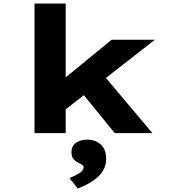

<svg xmlns="http://www.w3.org/2000/svg" viewBox="-20 -760 986 1096"><path d="M345 -128 274 -252 617 -533H864ZM177 0V-740H355V0ZM635 0 394 -296 520 -392 850 0ZM424 316 376 256Q390 251 409 242Q428 233 442.5 221.5Q457 210 457 195Q457 186 449.5 181Q442 176 430 170Q409 160 398.5 146.5Q388 133 388 110Q388 72 414.5 54.5Q441 37 479 37Q523 37 554.5 64Q586 91 586 148Q586 178 574 203Q562 228 540 248.5Q518 269 488.5 286Q459 303 424 316Z"/></svg>

Font: Lexend Tera ExtraBold
Style: Regular
Weight: 800
Designer: Bonnie Shaver-Troup, Thomas Jockin
Foundry: Lexend
Version: Version 1.007